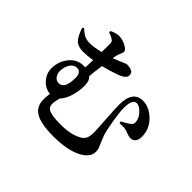

<svg xmlns="http://www.w3.org/2000/svg" viewBox="-174 -1043 1347 1347"><g transform="rotate(45 500.0 -369.5)"><path d="M196.3 -314.5Q196.3 -287.1 211.4 -267.1Q226.6 -247.1 251 -247.1Q308.6 -247.1 308.6 -357.4Q308.6 -415 266.6 -415Q235.4 -415 215.8 -384.8Q196.3 -354.5 196.3 -314.5ZM249 -750V-763.7Q290 -782.2 316.4 -782.2Q349.6 -782.2 384.8 -763.7Q419.9 -745.1 419.9 -728.5Q419.9 -716.8 411.6 -700.2Q403.3 -683.6 400.4 -668Q399.4 -663.1 397 -652.3Q394.5 -641.6 394.5 -639.6Q417 -647.5 440.9 -657.7Q464.8 -668 478 -673.8Q491.2 -679.7 493.2 -679.7Q525.4 -679.7 544.4 -671.4Q563.5 -663.1 563.5 -636.7Q563.5 -607.4 506.8 -585Q431.6 -558.6 380.9 -546.9Q371.1 -476.6 367.2 -433.6Q392.6 -413.1 392.6 -362.3Q392.6 -313.5 377.4 -260.7Q362.3 -208 333 -177.7Q321.3 -139.6 321.3 -111.3Q321.3 -76.2 356.4 -64Q391.6 -51.8 463.9 -51.8Q564.5 -51.8 624 -84Q648.4 -96.7 659.7 -117.2Q670.9 -137.7 670.9 -179.7Q670.9 -203.1 664.1 -302.2Q657.2 -401.4 657.2 -438.5Q657.2 -579.1 755.9 -579.1Q820.3 -579.1 875 -524.9Q929.7 -470.7 929.7 -396.5Q929.7 -331.1 877 -330.1Q863.3 -330.1 830.6 -343.3Q797.9 -356.4 752.9 -350.6L747.1 -365.2Q789.1 -385.7 811.5 -404.3Q826.2 -414.1 826.2 -433.6Q826.2 -468.8 795.9 -502.4Q765.6 -536.1 738.3 -536.1Q696.3 -536.1 696.3 -446.3Q696.3 -408.2 709 -331.5Q721.7 -254.9 733.4 -217.8Q743.2 -189.5 755.4 -162.6Q767.6 -135.7 772 -122.6Q776.4 -109.4 776.4 -91.8Q776.4 -33.2 698.2 4.9Q620.1 43 489.3 43Q365.2 43 310.5 10.7Q255.9 -21.5 255.9 -90.8Q255.9 -122.1 260.7 -151.4Q210.9 -155.3 175.8 -195.3Q140.6 -235.4 140.6 -286.1Q140.6 -353.5 182.6 -405.8Q224.6 -458 286.1 -458H304.7L307.6 -532.2Q257.8 -524.4 213.9 -524.4Q165 -524.4 139.2 -549.8Q113.3 -575.2 92.8 -638.7L103.5 -647.5Q135.7 -617.2 157.2 -608.4Q178.7 -599.6 211.9 -599.6Q243.2 -599.6 309.6 -615.2Q310.5 -646.5 310.5 -692.4Q310.5 -709 307.6 -715.8Q304.7 -722.7 294.9 -728.5Q278.3 -741.2 249 -750Z"/></g></svg>

Font: GenRyuMin TW TTF Bold
Style: Regular
Weight: 700
Version: Version 1.300